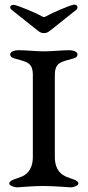

<svg xmlns="http://www.w3.org/2000/svg" viewBox="-20 -808 379 830"><path d="M39 -787C30 -787 24 -783 24 -777C24 -773 26 -769 31 -765L129 -687C149 -671 155 -665 170 -665C185 -665 191 -671 211 -687L309 -765C314 -769 315 -773 315 -777C315 -783 310 -788 301 -788C288 -788 206 -753 180 -738C171 -733 169 -733 160 -738C134 -753 52 -787 39 -787ZM280 -591C246 -591 205 -586 170 -586C134 -586 98 -591 59 -591C44 -591 24 -585 24 -573C24 -564 31 -559 40 -556C97 -540 122 -539 122 -482V-129C122 -92 109 -60 75 -45C53 -35 20 -30 20 -15C20 -5 42 1 53 2C60 2 119 -4 166 -4C214 -4 280 2 287 2C298 1 319 -5 319 -15C319 -30 286 -35 264 -45C230 -60 217 -92 217 -129V-482C217 -539 243 -540 300 -556C309 -559 315 -564 315 -573C315 -585 295 -591 280 -591Z"/></svg>

Font: EB Garamond SC 08
Style: Regular
Weight: 400
Version: Version 0.016